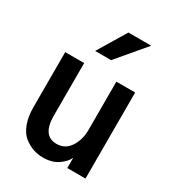

<svg xmlns="http://www.w3.org/2000/svg" viewBox="-202 -955 990 1089"><g transform="rotate(30 293.0 -411.0)"><path d="M60.5 -204.1V-563.5H184.6V-219.7Q184.6 -87.9 277.3 -87.9Q333 -87.9 364.3 -135.3Q395.5 -182.6 395.5 -248V-563.5H518.6V0H399.4V-65.4H398.4Q384.8 -35.2 346.2 -8.8Q307.6 17.6 250 17.6Q215.8 17.6 185.1 7.3Q154.3 -2.9 125 -25.9Q95.7 -48.8 78.1 -94.7Q60.5 -140.6 60.5 -204.1ZM204.1 -654.3 315.4 -838.9H464.8L308.6 -654.3Z"/></g></svg>

Font: Gothic A1
Style: Bold
Weight: 700
Version: Version 2.50